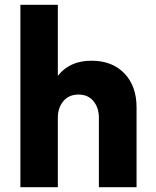

<svg xmlns="http://www.w3.org/2000/svg" viewBox="-20 -780 650 800"><path d="M221 -290V0H65V-760H221V-464Q270 -527 361 -527Q448 -527 498.5 -474Q549 -421 549 -333V0H392V-290Q392 -331 369.5 -358.5Q347 -386 307 -386Q267 -386 244 -358.5Q221 -331 221 -290Z"/></svg>

Font: Freely
Style: Bold
Weight: 700
Designer: Kris Sowersby
Foundry: Klim Type Foundry
Version: Version 1.006;hotconv 1.0.113;makeotfexe 2.5.65598;200799169